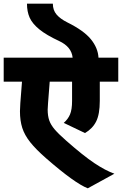

<svg xmlns="http://www.w3.org/2000/svg" viewBox="-30 -960 660 1039"><path d="M-10 -648H363Q357 -707 290 -738Q221 -770 183 -801Q145 -832 130.5 -864.5Q116 -897 116 -940H256Q256 -905 276 -881.5Q296 -858 334 -839Q423 -795 461.5 -748Q500 -701 503 -648H610V-518H510V-414Q510 -342 490.5 -303Q471 -264 430 -240L315 -295Q338 -315 349 -341Q360 -367 360 -414V-518H239L230 -402L228 -367Q228 -333 236.5 -308.5Q245 -284 266 -259.5Q287 -235 328 -199Q421 -117 481 -77Q541 -37 589 -20L445 59Q375 32 220 -103Q164 -152 133.5 -190.5Q103 -229 90.5 -268Q78 -307 78 -358Q78 -370 80 -402L89 -518H-10Z"/></svg>

Font: Madhuban Bold
Style: Regular
Weight: 700
Designer: jaikishan Patel
Foundry: MagicType
Version: Version 1.000